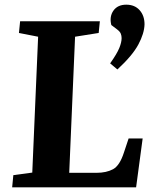

<svg xmlns="http://www.w3.org/2000/svg" viewBox="-20 -801 664 821"><path d="M37 -52 118 -63 143 -644 61 -660 66 -710H407L402 -660L301 -644L276 -62H392Q435 -62 463.5 -77.5Q492 -93 510 -149L530 -209H590L562 0H32ZM482 -504 451 -530Q480 -571 490 -595.5Q500 -620 500 -638Q500 -648 496.5 -657Q493 -666 481 -675L456 -694Q447 -730 465 -755.5Q483 -781 520 -781Q556 -781 577 -757.5Q598 -734 598 -697Q597 -658 571.5 -610.5Q546 -563 482 -504Z"/></svg>

Font: Literata 36pt
Style: Bold Italic
Weight: 700
Italic angle: -2°
Designer: Latin by Veronika Burian and Jose Scaglione. Greek by Irene Vlachou. Cyrillic by Vera Evstafieva
Foundry: TypeTogether
Version: Version 3.002